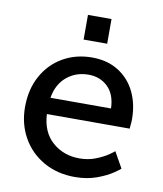

<svg xmlns="http://www.w3.org/2000/svg" viewBox="-81 -765 716 843"><g transform="rotate(10 277.5 -343.5)"><path d="M294 -518Q363 -518 412.5 -486.5Q462 -455 487.5 -401.5Q513 -348 513 -281Q513 -269 511.5 -256.5Q510 -244 510 -239H141Q145 -159 194.5 -115.5Q244 -72 315 -72Q354 -72 387 -85Q420 -98 442.5 -113.5Q465 -129 465 -131L505 -60Q505 -58 477.5 -39Q450 -20 406.5 -4Q363 12 309 12Q231 12 170 -22.5Q109 -57 75 -117.5Q41 -178 41 -253Q41 -332 74 -392Q107 -452 164.5 -485Q222 -518 294 -518ZM292 -441Q235 -441 194.5 -407Q154 -373 144 -312H414Q412 -375 377.5 -408Q343 -441 292 -441ZM348 -699V-589H243V-699Z"/></g></svg>

Font: Museo Sans Medium
Style: Regular
Weight: 500
Designer: Jos Buivenga
Foundry: Jos Buivenga & Rosetta Type Foundry (extension, remastering)
Version: Version 3.600;PS 1.000;hotconv 1.0.88;makeotf.lib2.5.647800;